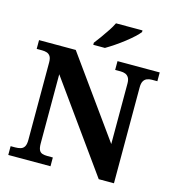

<svg xmlns="http://www.w3.org/2000/svg" viewBox="-131 -1042 1055 1153"><g transform="rotate(15 396.0 -465.5)"><path d="M26.6 0V-54.6H54.8Q73.6 -54.6 88.5 -59Q103.4 -63.4 111.6 -77Q119.8 -90.6 119.8 -118.6V-599.4Q119.8 -626 111.4 -638.5Q103 -651 89.5 -655.2Q76 -659.4 60.2 -659.4H26.6V-714H254.8L607 -223.4V-599.4Q607 -623.6 598.9 -636.4Q590.8 -649.2 577.9 -654.3Q565 -659.4 548.6 -659.4H514.4V-714H776.8V-659.4H742.6Q725.6 -659.4 712.2 -653.8Q698.8 -648.2 691.2 -634.6Q683.6 -621 683.6 -595.4V0H589L196.8 -547.4V-118.6Q196.8 -90.6 203.3 -77Q209.8 -63.4 223.2 -59Q236.6 -54.6 254.8 -54.6H289V0ZM348.4 -784Q363.4 -803 382 -829Q400.6 -855 418.5 -882Q436.4 -909 446.8 -931H611.6V-921Q602.2 -908 580.7 -888Q559.2 -868 531 -846Q502.8 -824 473.8 -804.5Q444.8 -785 420.8 -771H348.4Z"/></g></svg>

Font: Noto Serif Hentaigana ExtraLight
Style: Regular
Weight: 200
Designer: Kazuhiro Yamada
Foundry: nipponia
Version: Version 1.000